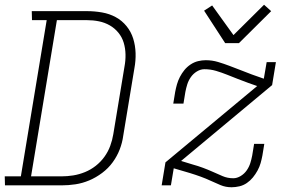

<svg xmlns="http://www.w3.org/2000/svg" viewBox="-36 -782 1256 810"><path d="M-15 0 -16 -38H52L161 -697H99L98 -735H331Q363 -735 394.5 -729.5Q426 -724 452.5 -709.5Q479 -695 498 -671.5Q517 -648 526 -619Q535 -590 536 -558Q537 -526 531 -494L484 -210Q480 -180 469 -151.5Q458 -123 439.5 -97.5Q421 -72 395 -52.5Q369 -33 340.5 -21Q312 -9 282.5 -4.5Q253 0 223 0ZM95 -38H223Q248 -38 273 -42Q298 -46 322.5 -56Q347 -66 368 -82.5Q389 -99 404.5 -120.5Q420 -142 429 -166.5Q438 -191 442 -216L489 -500Q494 -526 493.5 -552Q493 -578 486 -601.5Q479 -625 463.5 -644Q448 -663 427 -675Q406 -687 381.5 -692Q357 -697 331 -697H204ZM941 8Q916 8 894.5 -1Q873 -10 852.5 -19.5Q832 -29 810 -37Q788 -45 765 -52L697 -72L685 0H646L662 -97L1049 -419L1012 -432Q990 -440 967 -449Q944 -458 921.5 -467Q899 -476 875.5 -483Q852 -490 826 -490Q810 -490 794.5 -480.5Q779 -471 769 -456.5Q759 -442 754 -426Q749 -410 746 -394L738 -345H695L703 -394Q706 -410 710.5 -426Q715 -442 723 -457.5Q731 -473 742 -486.5Q753 -500 768 -510Q783 -520 799.5 -524Q816 -528 832 -528Q859 -528 884 -520.5Q909 -513 932.5 -504Q956 -495 979.5 -486Q1003 -477 1026 -468L1077 -450L1089 -520H1128L1112 -423L728 -103L777 -88Q799 -82 820.5 -74Q842 -66 862 -57Q882 -48 903 -39Q924 -30 948 -30Q964 -30 979.5 -39.5Q995 -49 1005 -63.5Q1015 -78 1020 -94Q1025 -110 1028 -126L1036 -175H1079L1071 -126Q1068 -110 1063.5 -94Q1059 -78 1050.5 -62.5Q1042 -47 1031 -33.5Q1020 -20 1005.5 -10Q991 0 974 4Q957 8 941 8ZM914 -600 825 -737 859 -759 949 -634 1078 -762 1108 -735 972 -600Z"/></svg>

Font: Iosevka Etoile Extralight
Style: Italic
Weight: 200
Italic angle: -9°
Designer: Belleve Invis
Foundry: Belleve Invis
Version: Version 22.1.2; ttfautohint (v1.8.4)